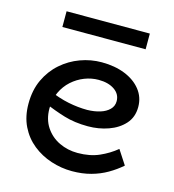

<svg xmlns="http://www.w3.org/2000/svg" viewBox="-102 -745 764 845"><g transform="rotate(15 280.0 -323.0)"><path d="M302.1 14Q253.3 14 206.5 -1.3Q159.7 -16.5 122.1 -46.6Q84.6 -76.6 62.7 -121.2Q40.9 -165.7 40.9 -223.8Q40.9 -286 63.4 -333.9Q86 -381.8 123.9 -415.1Q161.8 -448.4 209.1 -465.7Q256.4 -483 306 -483Q365.7 -483 411.9 -464.5Q458 -446 484.7 -412.4Q511.4 -378.8 511.4 -334.1Q511.4 -287.8 483.7 -256.9Q455.9 -226 412 -210.5Q368.1 -194.9 318.9 -194.9Q258.4 -194.9 209.8 -209.7Q161.3 -224.5 114.6 -244.8L114.1 -304.5Q166.9 -281.7 211.3 -272.8Q255.6 -263.8 297.5 -263.8Q329.6 -264.4 355.5 -272.4Q381.4 -280.3 397.2 -296Q413 -311.6 413 -334.1Q413 -366.3 385.1 -385.5Q357.2 -404.7 312.6 -404.7Q280.1 -404.7 248.7 -392.5Q217.3 -380.2 191.8 -357.3Q166.3 -334.3 150.9 -301.5Q135.4 -268.8 135.4 -227.1Q135.4 -177.8 159.1 -142.2Q182.8 -106.7 221.5 -88.2Q260.2 -69.8 305.4 -69.8Q361.2 -69.8 403.4 -88.4Q445.6 -107 479 -134.7L521.2 -69.9Q493.5 -45.7 460.5 -26.6Q427.6 -7.5 388.3 3.2Q349 14 302.1 14ZM477 -659.7V-588.1H97.7V-659.7Z"/></g></svg>

Font: BioRhyme ExtraBold
Style: Regular
Weight: 800
Designer: Aoife Mooney
Foundry: Aoife Mooney Type
Version: Version 1.600;gftools[0.9.33]